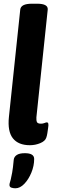

<svg xmlns="http://www.w3.org/2000/svg" viewBox="-20 -774 305 1034"><path d="M141 8Q79 8 49.5 -29Q20 -66 28 -144L89 -722Q92 -754 152 -754H180Q240 -754 237 -722L176 -142Q175 -125 179 -116.5Q183 -108 201 -108Q211 -108 219.5 -111.5Q228 -115 232 -115Q238 -115 240 -108.5Q242 -102 239 -84Q237 -70 235 -56.5Q233 -43 229 -32Q223 -14 196.5 -3Q170 8 141 8ZM63 240Q51 240 41 236.5Q31 233 31 222Q31 216 33 210Q35 204 38 192Q41 180 45.5 155.5Q50 131 54 86Q56 70 70.5 60.5Q85 51 114 51Q164 51 164 82Q164 119 149 155.5Q134 192 111 216Q88 240 63 240Z"/></svg>

Font: Asap Condensed
Style: Bold Italic
Weight: 700
Width: 3
Italic angle: -6°
Designer: Pablo Cosgaya
Foundry: Omnibus-Type
Version: Version 3.001; ttfautohint (v1.8.4.7-5d5b)